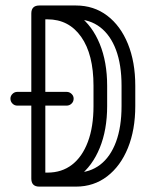

<svg xmlns="http://www.w3.org/2000/svg" viewBox="-20 -679 562 699"><path d="M42.9 -294.5Q32.8 -294.5 25.4 -301.9Q18 -309.2 18 -320Q18 -329.8 25.4 -337.1Q32.8 -344.5 42.9 -344.5H222.6Q233 -344.5 240.6 -337.1Q248.1 -329.8 248.1 -320Q248.1 -309.2 240.6 -301.9Q233 -294.5 222.6 -294.5ZM256.5 -659Q321.5 -659 370.2 -622.1Q418.9 -585.2 445.7 -519.2Q472.5 -453.1 472.5 -366.8V-292.9Q472.5 -206.5 445.7 -140.4Q418.9 -74.4 370.2 -37Q321.5 0.4 256.5 0.4H123.2Q94 0.4 94 -28.9V-629.8Q94 -659 123.2 -659ZM145 -608.6V-50.6H256.5Q307.2 -50.6 344.8 -79.4Q382.2 -108.2 402.4 -162.6Q422.5 -217 422.5 -292.9V-366.8Q422.5 -443.2 402.4 -497.1Q382.2 -551 344.8 -579.8Q307.2 -608.6 256.5 -608.6ZM152.8 -608.6Q142.4 -608.6 135.3 -616.2Q128.2 -623.8 128.2 -634.1Q128.2 -644.2 135.3 -651.6Q142.4 -659 152.8 -659Q218.1 -659 267.1 -622.1Q316.1 -585.2 343.1 -519.2Q370.1 -453.1 370.1 -366.8V-292.9Q370.1 -206.5 343.1 -140.4Q316.1 -74.4 267.1 -37Q218.1 0.4 152.8 0.4Q142.4 0.4 135.3 -7Q128.2 -14.4 128.2 -25.1Q128.2 -35.9 135.3 -43.2Q142.4 -50.6 152.8 -50.6Q205.1 -50.6 242.3 -79.4Q279.5 -108.2 299.9 -162.6Q320.4 -217 320.4 -292.9V-366.8Q320.4 -481.1 275.5 -544.9Q230.6 -608.6 152.8 -608.6Z"/></svg>

Font: Libertine-Super Thin
Style: Regular
Weight: 100
Designer: Bastien Sozeau
Foundry: NBR — Bastien Sozeau
Version: Version 2.003;gftools[0.9.33]